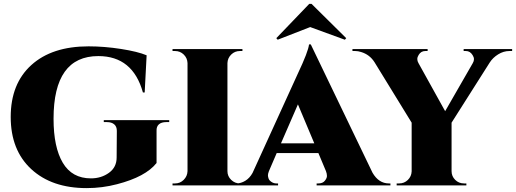

<svg xmlns="http://www.w3.org/2000/svg" viewBox="-20 -952 2650 986"><path d="M425 14Q246 14 140.5 -83.5Q35 -181 35 -351.5Q35 -522 141 -618Q247 -714 435 -714Q516 -714 602 -700.5Q688 -687 733 -668L723 -477H714Q662 -664 485 -664Q255 -664 255 -342Q255 -196 302.5 -116Q350 -36 447 -36Q500 -36 539.5 -64.5Q579 -93 579 -143L580 -280Q580 -302 566.5 -313.5Q553 -325 529 -325H513V-335H849V-325H834Q809 -325 796 -313.5Q783 -302 784 -280V-115Q728 -44 581 -6Q505 14 425 14Z M879 -10Q905 -10 923.5 -28.5Q942 -47 943 -73V-628Q942 -654 923.5 -672Q905 -690 879 -690H866V-700H1225V-690H1212Q1186 -690 1167.5 -672Q1149 -654 1148 -628V-73Q1148 -47 1167 -28.5Q1186 -10 1212 -10H1225V0H866V-10Z M1568 -932H1580L1758 -756L1751 -748L1573 -813L1406 -748L1399 -756ZM1977 -10H1985V0H1606V-10H1615Q1637 -10 1648 -23.5Q1659 -37 1659 -48.5Q1659 -60 1654 -73L1615 -166H1401L1361 -73Q1356 -60 1356 -52Q1356 -44 1359.5 -34.5Q1363 -25 1374.5 -17.5Q1386 -10 1399 -10H1408V0H1185V-10H1194Q1217 -10 1239.5 -23.5Q1262 -37 1277 -64L1510 -575Q1563 -687 1567 -724H1576L1893 -65Q1925 -10 1977 -10ZM1423 -216H1594L1510 -416Z M2610 -690H2596Q2566 -690 2538.5 -673Q2511 -656 2495 -631L2299 -322V-73Q2299 -47 2317.5 -28.5Q2336 -10 2363 -10H2375V0H2017V-10H2030Q2056 -10 2074.5 -28Q2093 -46 2094 -72V-322L1903 -633Q1878 -672 1834 -685Q1819 -690 1804 -690H1790V-700H2176V-690H2164Q2142 -690 2130 -670Q2123 -659 2123 -648.5Q2123 -638 2129 -628L2266 -381L2408 -628Q2414 -638 2414 -648Q2414 -658 2407 -669Q2394 -690 2373 -690H2361V-700H2610Z"/></svg>

Font: Cinzel Decorative Black
Style: Regular
Weight: 900
Designer: Natanael Gama
Version: Version 1.002;PS 001.002;hotconv 1.0.56;makeotf.lib2.0.21325